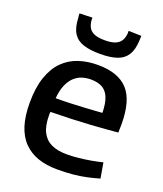

<svg xmlns="http://www.w3.org/2000/svg" viewBox="-141 -854 814 957"><g transform="rotate(20 265.5 -375.5)"><path d="M277 10Q218 10 173.5 -5.5Q129 -21 97.5 -53Q66 -85 50 -135.5Q34 -186 34 -255Q34 -336 53.5 -392.5Q73 -449 107.5 -483.5Q142 -518 188.5 -533.5Q235 -549 290 -549Q398 -549 449.5 -493Q501 -437 501 -311Q501 -304 500.5 -291.5Q500 -279 500 -267Q477 -265 441.5 -262Q406 -259 360 -256Q314 -253 260 -251Q206 -249 147 -248Q146 -244 146 -239.5Q146 -235 146 -230Q146 -175 163 -141.5Q180 -108 213 -92.5Q246 -77 296 -77Q326 -77 358.5 -80.5Q391 -84 422 -89.5Q453 -95 481 -102L495 -21Q465 -12 430.5 -4.5Q396 3 358 6.5Q320 10 277 10ZM148 -321Q190 -321 228.5 -322.5Q267 -324 300 -326Q333 -328 356.5 -329.5Q380 -331 392 -332Q391 -382 379 -412Q367 -442 343 -455.5Q319 -469 282 -469Q259 -469 237 -462.5Q215 -456 196.5 -439.5Q178 -423 165 -394.5Q152 -366 148 -321ZM279 -604Q228 -604 192.5 -615Q157 -626 138 -654.5Q119 -683 117 -735Q116 -741 115.5 -747Q115 -753 115 -759L183 -761Q183 -757 183 -754Q183 -751 183 -748Q185 -724 194.5 -708Q204 -692 224.5 -684Q245 -676 279 -676Q313 -676 333 -684Q353 -692 363 -707.5Q373 -723 375 -747Q375 -751 375 -754Q375 -757 375 -761L443 -759Q443 -753 442.5 -746.5Q442 -740 442 -734Q440 -685 422 -656.5Q404 -628 369 -616Q334 -604 279 -604Z"/></g></svg>

Font: Georama ExtraCondensed Thin Medium
Style: Regular
Weight: 500
Version: Version 1.001